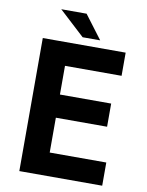

<svg xmlns="http://www.w3.org/2000/svg" viewBox="-97 -968 795 1036"><g transform="rotate(10 301.0 -449.5)"><path d="M293 -770.5H389.2L292 -899.4H153.3ZM82 0H536.1V-127H226.1V-317.9H506.8V-444.8H226.1V-602.1H536.1V-729H82Z"/></g></svg>

Font: Hack
Style: Bold
Weight: 700
Monospace: yes
Designer: Christopher Simpkins
Foundry: Christopher Simpkins
Version: Version 2.010